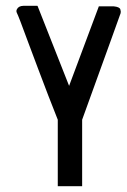

<svg xmlns="http://www.w3.org/2000/svg" viewBox="-20 -641 436 661"><path d="M372 -619.1Q391.8 -617.1 394.3 -608.7Q396.7 -600.8 395.3 -595.8Q393.8 -591.4 384.6 -566Q375.5 -540.5 359.2 -495.3Q342.9 -450.1 326.3 -404.4Q309.8 -358.7 293.5 -313.7Q277.7 -269.3 262.8 -228.8V-2.5V0H260.4H181.3H178.9V-2.5V-228.8Q163 -268.8 145.8 -313.2Q128.5 -357.7 111.4 -403.7Q94.4 -449.6 77.1 -495.1Q59.8 -540.5 50.4 -566.7Q40.5 -592.4 38 -596.8Q35.1 -602.8 38 -608.7Q43.5 -620.6 60.8 -621H107.2H108.7L109.7 -619.6L217.9 -345.4L319.7 -617.6L320.2 -619.1H322.1Z"/></svg>

Font: RIT Uroob
Style: 

Weight: 700
Designer: Hussain K H
Foundry: RIT
Version: 2.1.1